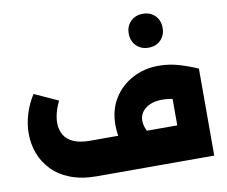

<svg xmlns="http://www.w3.org/2000/svg" viewBox="-89 -961 1270 1072"><g transform="rotate(-10 546.5 -424.5)"><path d="M689 -202V0H377Q291 0 227.5 -24.5Q164 -49 123 -91.5Q82 -134 62 -187.5Q42 -241 42 -300Q42 -354 58.5 -409Q75 -464 107 -514L241 -453Q225 -420 217 -389.5Q209 -359 209 -331Q209 -293 226 -263.5Q243 -234 279.5 -218Q316 -202 372 -202ZM424 0Q415 0 409.5 -28Q404 -56 404 -102Q404 -147 409.5 -174.5Q415 -202 424 -202ZM424 0V-202H867V-493H1041V0ZM673 -10Q632 -26 599 -63Q566 -100 546.5 -151.5Q527 -203 527 -263Q527 -349 566.5 -413Q606 -477 673.5 -512.5Q741 -548 821 -548Q882 -548 939.5 -530.5Q997 -513 1041 -493L971 -318Q925 -338 884.5 -348Q844 -358 809 -358Q768 -358 739 -345Q710 -332 694.5 -310.5Q679 -289 679 -262Q679 -232 695 -201.5Q711 -171 735 -157ZM785 -657Q743 -657 716 -684Q689 -711 689 -753Q689 -795 716 -822Q743 -849 785 -849Q828 -849 854.5 -822Q881 -795 881 -753Q881 -711 854.5 -684Q828 -657 785 -657Z"/></g></svg>

Font: Alexandria ExtraBold
Style: Regular
Weight: 800
Designer: Mohamed Gaber
Foundry: Kief Type Foundry
Version: Version 5.100